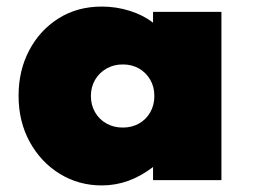

<svg xmlns="http://www.w3.org/2000/svg" viewBox="-20 -548 772 584"><path d="M289.5 16Q219.5 16 162 -19.2Q104.5 -54.5 70.5 -116.2Q36.5 -178 36.5 -257Q36.5 -333.5 68.8 -394.8Q101 -456 158 -492Q215 -528 289.5 -528Q333.5 -528 374.2 -515.2Q415 -502.5 445.5 -479V-512H653.5V0H445.5V-40Q409 -12 370.2 2Q331.5 16 289.5 16ZM353.5 -160Q381.5 -160 403.2 -172.5Q425 -185 437.2 -206.8Q449.5 -228.5 449.5 -256Q449.5 -284 437 -305.5Q424.5 -327 403 -339.5Q381.5 -352 353.5 -352Q326 -352 304 -339.5Q282 -327 269.2 -305.2Q256.5 -283.5 256.5 -256Q256.5 -228.5 269 -206.8Q281.5 -185 303.5 -172.5Q325.5 -160 353.5 -160Z"/></svg>

Font: Spartan Thin Black
Style: Regular
Weight: 900
Version: Version 1.004